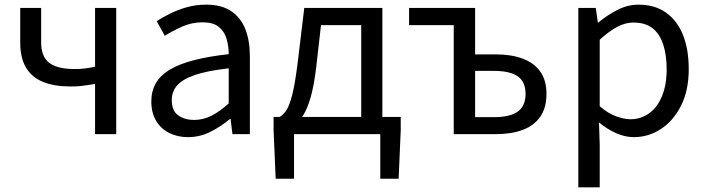

<svg xmlns="http://www.w3.org/2000/svg" viewBox="-20 -577 3036 826"><path d="M389 0V-216Q370 -213 355 -210.5Q340 -208 323.5 -206.5Q307 -205 282 -205Q214 -205 165.5 -224.5Q117 -244 92 -286Q67 -328 67 -394V-543H157V-394Q157 -334 191.5 -307Q226 -280 301 -280Q325 -280 345.5 -282.5Q366 -285 389 -290V-543H480V0Z M789 13Q744 13 708 -5Q672 -23 651.5 -57.5Q631 -92 631 -141Q631 -230 710.5 -277.5Q790 -325 964 -344Q964 -379 954.5 -410.5Q945 -442 921 -461.5Q897 -481 852 -481Q805 -481 763.5 -462.5Q722 -444 689 -423L654 -486Q679 -502 712 -518.5Q745 -535 784 -546Q823 -557 867 -557Q933 -557 974.5 -529Q1016 -501 1035.5 -451.5Q1055 -402 1055 -334V0H980L972 -65H969Q931 -33 885.5 -10Q840 13 789 13ZM815 -61Q854 -61 889.5 -79Q925 -97 964 -132V-283Q873 -273 819 -254.5Q765 -236 742 -209.5Q719 -183 719 -147Q719 -100 747 -80.5Q775 -61 815 -61Z M1245 0V192H1166L1157 -17V-74H1704V-17L1695 192H1616V0ZM1534 -28V-469H1361L1340 -285Q1331 -210 1317 -160.5Q1303 -111 1285 -82Q1267 -53 1246.5 -39Q1226 -25 1205 -21L1183 -74Q1199 -83 1212 -102.5Q1225 -122 1237 -168.5Q1249 -215 1260 -302L1289 -543H1625V-28Z M1932 0V-469H1740V-543H2024V-343H2115Q2179 -343 2228 -325Q2277 -307 2304 -269.5Q2331 -232 2331 -173Q2331 -113 2304 -74.5Q2277 -36 2228 -18Q2179 0 2115 0ZM2024 -73H2105Q2174 -73 2207.5 -97Q2241 -121 2241 -173Q2241 -225 2207.5 -248.5Q2174 -272 2105 -272H2024Z M2468 229V-543H2543L2552 -480H2554Q2591 -511 2635.5 -534Q2680 -557 2727 -557Q2797 -557 2845.5 -522.5Q2894 -488 2918.5 -426Q2943 -364 2943 -280Q2943 -187 2909.5 -121.5Q2876 -56 2822.5 -21.5Q2769 13 2707 13Q2670 13 2632 -3.5Q2594 -20 2557 -50L2560 45V229ZM2692 -64Q2737 -64 2772.5 -89.5Q2808 -115 2828 -163.5Q2848 -212 2848 -279Q2848 -339 2833.5 -384.5Q2819 -430 2788 -455Q2757 -480 2704 -480Q2670 -480 2634.5 -461Q2599 -442 2560 -406V-120Q2596 -89 2631 -76.5Q2666 -64 2692 -64Z"/></svg>

Font: Noto Sans TC
Style: Regular
Weight: 400
Designer: Ryoko NISHIZUKA  (kana, bopomofo & ideographs); Paul D. Hunt (Latin, Greek & Cyrillic); Sandoll Communications , Soo-you
Foundry: Adobe
Version: Version 2.004-H2;hotconv 1.0.118;makeotfexe 2.5.65603